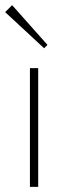

<svg xmlns="http://www.w3.org/2000/svg" viewBox="-36 -724 248 744"><path d="M80 0V-460H112V0ZM135 -537 -16 -677 11 -704 148 -550Z"/></svg>

Font: Outfit Thin Thin
Style: Regular
Weight: 250
Version: Version 1.100;gftools[0.9.27]